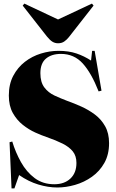

<svg xmlns="http://www.w3.org/2000/svg" viewBox="-20 -1026 642 1065"><path d="M298 14Q247 14 192.5 -2.5Q138 -19 86 -55L60 19H44L33 -237L48 -241Q66 -181 96.5 -126.5Q127 -72 172.5 -38Q218 -4 281 -4Q337 -4 370.5 -35.5Q404 -67 404 -122Q404 -161 384 -186Q364 -211 327 -229.5Q290 -248 238 -266Q211 -275 175.5 -291Q140 -307 106.5 -333.5Q73 -360 51 -399.5Q29 -439 29 -496Q29 -559 53.5 -605.5Q78 -652 118 -683Q158 -714 207 -729Q256 -744 304 -744Q361 -744 404 -729.5Q447 -715 485 -690L491 -744H505L543 -523L527 -519Q487 -621 439 -674Q391 -727 318 -727Q266 -727 235 -701Q204 -675 204 -620Q204 -570 226 -541Q248 -512 282.5 -496Q317 -480 354 -466Q391 -453 431 -435Q471 -417 506 -391Q541 -365 563 -326Q585 -287 585 -232Q585 -169 559 -122.5Q533 -76 490 -45.5Q447 -15 396.5 -0.5Q346 14 298 14ZM302 -786Q285 -786 271 -794.5Q257 -803 240 -824L106 -995L115 -1006L302 -918L490 -1006L499 -995L362 -820Q350 -805 336 -795.5Q322 -786 302 -786Z"/></svg>

Font: Literata 72pt Black
Style: Regular
Weight: 900
Designer: Latin by Veronika Burian and Jose Scaglione. Greek by Irene Vlachou. Cyrillic by Vera Evstafieva.
Foundry: TypeTogether
Version: Version 3.002